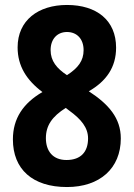

<svg xmlns="http://www.w3.org/2000/svg" viewBox="-20 -744 540 774"><path d="M250 -724C134 -724 51 -662 51 -553C51 -478 87 -421 151 -373C74 -328 32 -267 32 -182C32 -62 111 10 250 10C382 10 467 -65 467 -186C467 -268 418 -324 338 -376C409 -417 448 -473 448 -552C448 -662 370 -724 250 -724ZM250 -615C290 -615 317 -587 317 -542C317 -499 295 -470 250 -441C209 -468 184 -498 184 -542C184 -587 211 -615 250 -615ZM165 -187C165 -238 190 -274 245 -309L258 -299C308 -263 335 -229 335 -186C335 -133 307 -99 248 -99C193 -99 165 -135 165 -187Z"/></svg>

Font: Noto Sans Armenian Condensed
Style: Bold
Weight: 700
Width: 3
Designer: Monotype Design Team
Foundry: Monotype Imaging Inc.
Version: Version 2.008